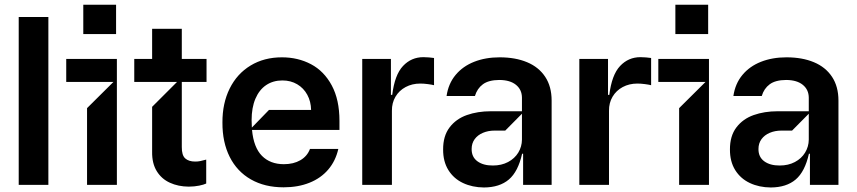

<svg xmlns="http://www.w3.org/2000/svg" viewBox="-20 -801 3712 832"><path d="M61.1 -727.3H189.6V0H61.1Z M486.5 0H357.2V-332.4L471.6 -446H267V-545.5H486.5ZM483 -653.4H340.9V-780.5H483Z M767.8 -446V-164.1Q767.4 -128.2 782.7 -114.5Q797.9 -100.9 826 -100.9Q837.7 -100.9 847.8 -103Q858 -105.1 873.6 -109.4V-5.7Q863.3 -0.7 843.2 3.4Q823.2 7.5 798.3 7.8Q752.5 7.5 716.3 -9.1Q680 -25.6 659.3 -59.3Q638.5 -93 639.2 -142.8V-338.1L747.2 -446H561.8V-545.5H639.2V-676.1H767.8V-545.5H875V-446Z M1451 -237.9H1072.1Q1079.2 -161.9 1115.1 -125.7Q1150.9 -89.5 1210.2 -89.5Q1251.8 -89.5 1281.6 -106.7Q1311.4 -123.9 1323.2 -155.5H1446Q1434.3 -103.7 1402.3 -66.2Q1370.4 -28.8 1321 -9.1Q1271.7 10.7 1208.8 10.7Q1127.1 10.7 1067.1 -23.6Q1007.1 -57.9 975.3 -121.3Q943.5 -184.7 943.9 -269.9Q943.5 -353.3 975.3 -417.4Q1007.1 -481.5 1065.7 -517Q1124.3 -552.6 1201.7 -552.6Q1271.3 -552.6 1327.8 -522.7Q1384.2 -492.9 1417.6 -430.9Q1451 -369 1451 -277ZM1145.6 -324.6H1328.1Q1327.4 -361.2 1311.6 -390.3Q1295.8 -419.4 1267.8 -435.9Q1239.7 -452.4 1203.8 -452.4Q1163.4 -452.4 1133.3 -432.2Q1103.3 -411.9 1086.8 -373.2Q1070.3 -334.5 1070.3 -280.2Q1070.3 -263.8 1071.4 -248.2Z M1549.7 0V-545.5H1674V-389.9H1679.7Q1690.3 -476.9 1726.4 -515.1Q1762.4 -553.3 1814.6 -553.3Q1825.6 -553.3 1838.8 -552.2Q1851.9 -551.1 1860.8 -549.7V-431.8Q1851.2 -434.3 1833.6 -436.6Q1816.1 -438.9 1801.1 -438.9Q1766 -438.9 1737.7 -423.8Q1709.5 -408.7 1693.7 -381.9Q1677.9 -355.1 1678.3 -321V0Z M1900.2 -153.4Q1899.9 -211.6 1928.1 -248.8Q1956.3 -285.9 2003 -302.4Q2049.7 -318.9 2106.9 -318.9H2241.8V-377.8Q2241.5 -412.6 2215.9 -433.4Q2190.3 -454.2 2143.8 -454.5Q2097.3 -454.2 2072.4 -435.7Q2047.6 -417.3 2038 -384.9H1915.1Q1922.9 -438.6 1954.2 -476.2Q1985.4 -513.8 2034.6 -533.2Q2083.8 -552.6 2145.2 -552.6Q2213.4 -552.6 2264 -531.4Q2314.6 -510.3 2342.5 -468.2Q2370.4 -426.1 2370.4 -365.1V0H2246.8V-134.9H2242.5Q2225.1 -57.2 2185 -23.1Q2144.9 11 2077.1 11.4Q2026.6 11 1986.3 -8Q1946 -27 1922.9 -64.1Q1899.9 -101.2 1900.2 -153.4ZM2241.8 -196V-308.2L2169.4 -235.1H2123.2Q2095.5 -235.1 2072.8 -225.5Q2050.1 -215.9 2036.9 -198Q2023.8 -180 2023.8 -155.5Q2023.4 -120.7 2048.8 -102.1Q2074.2 -83.5 2116.1 -83.8Q2153.1 -83.8 2181.6 -98.9Q2210.2 -114 2225.9 -139.7Q2241.5 -165.5 2241.8 -196Z M2490.4 0V-545.5H2614.7V-389.9H2620.4Q2631 -476.9 2667.1 -515.1Q2703.1 -553.3 2755.3 -553.3Q2766.3 -553.3 2779.5 -552.2Q2792.6 -551.1 2801.5 -549.7V-431.8Q2791.9 -434.3 2774.3 -436.6Q2756.7 -438.9 2741.8 -438.9Q2706.7 -438.9 2678.4 -423.8Q2650.2 -408.7 2634.4 -381.9Q2618.6 -355.1 2619 -321V0Z M3052.2 0H2922.9V-332.4L3037.3 -446H2832.7V-545.5H3052.2ZM3048.7 -653.4H2906.6V-780.5H3048.7Z M3143.1 -153.4Q3142.8 -211.6 3171 -248.8Q3199.2 -285.9 3245.9 -302.4Q3292.6 -318.9 3349.8 -318.9H3484.7V-377.8Q3484.4 -412.6 3458.8 -433.4Q3433.2 -454.2 3386.7 -454.5Q3340.2 -454.2 3315.3 -435.7Q3290.5 -417.3 3280.9 -384.9H3158Q3165.8 -438.6 3197.1 -476.2Q3228.3 -513.8 3277.5 -533.2Q3326.7 -552.6 3388.1 -552.6Q3456.3 -552.6 3506.9 -531.4Q3557.5 -510.3 3585.4 -468.2Q3613.3 -426.1 3613.3 -365.1V0H3489.7V-134.9H3485.4Q3468 -57.2 3427.9 -23.1Q3387.8 11 3320 11.4Q3269.5 11 3229.2 -8Q3188.9 -27 3165.8 -64.1Q3142.8 -101.2 3143.1 -153.4ZM3484.7 -196V-308.2L3412.3 -235.1H3366.1Q3338.4 -235.1 3315.7 -225.5Q3293 -215.9 3279.8 -198Q3266.7 -180 3266.7 -155.5Q3266.3 -120.7 3291.7 -102.1Q3317.1 -83.5 3359 -83.8Q3396 -83.8 3424.5 -98.9Q3453.1 -114 3468.7 -139.7Q3484.4 -165.5 3484.7 -196Z"/></svg>

Font: Riot Sans
Style: Bold
Weight: 600
Designer: Rasmus Andersson
Foundry: rsms
Version: Version 4.001